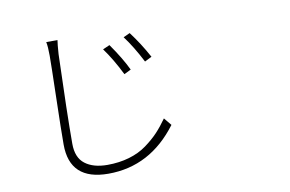

<svg xmlns="http://www.w3.org/2000/svg" viewBox="-82 -908 1663 1100"><g transform="rotate(-10 750.0 -358.5)"><path d="M598.6 -680.7Q661.1 -591.8 694.3 -521.5L654.3 -502Q607.4 -596.7 558.6 -663.1ZM724.6 -728.5Q779.3 -656.2 824.2 -573.2L783.2 -552.7Q734.4 -647.5 686.5 -710.9ZM245.1 -760.7H310.5Q306.6 -738.3 302.7 -680.7Q291 -335 291 -161.1Q291 -80.1 338.9 -43.5Q386.7 -6.8 468.8 -6.8Q537.1 -6.8 595.7 -23.9Q654.3 -41 698.2 -73.2Q742.2 -105.5 772.5 -137.7Q802.7 -169.9 833 -212.9L869.1 -168.9Q710 43.9 465.8 43.9Q241.2 43.9 241.2 -165Q241.2 -248 246.1 -438Q251 -627.9 251 -680.7Q251 -733.4 245.1 -760.7Z"/></g></svg>

Font: Bpmf Zihi Sans Light
Style: Light
Weight: 300
Foundry: But Ko
Version: Version 1.320